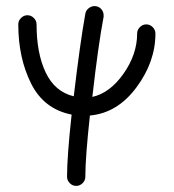

<svg xmlns="http://www.w3.org/2000/svg" viewBox="-20 -380 570 630"><path d="M290 -360Q303 -360 311.5 -351Q320 -342 320 -330V-325Q302 -230 283 -62Q341 -75 385.5 -138.5Q430 -202 430 -270Q430 -282 439 -291Q448 -300 460 -300Q472 -300 481 -291Q490 -282 490 -270Q490 -177 427.5 -93Q365 -9 275 -1Q260 137 260 200Q260 212 251 221Q242 230 230 230Q218 230 209 221Q200 212 200 200Q200 133 215 -4Q124 -22 82 -106Q40 -190 40 -300Q40 -312 49 -321Q58 -330 70 -330Q82 -330 91 -321Q100 -312 100 -300Q100 -205 130 -142Q160 -79 222 -64Q243 -241 260 -335Q262 -346 271 -353Q280 -360 290 -360Z"/></svg>

Font: Pecita
Style: Book
Weight: 400
Width: 7
Version: Version 4.3